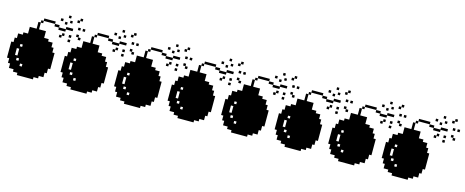

<svg xmlns="http://www.w3.org/2000/svg" viewBox="-39 -1331 4704 1942"><g transform="rotate(15 2313.0 -360.0)"><path d="M436.5 -671.9Q445.3 -671.9 461.9 -671.9Q461.9 -663.1 461.9 -646.5Q453.1 -646.5 436.5 -646.5Q436.5 -655.3 436.5 -671.9ZM508.8 -719.7Q516.6 -719.7 533.2 -719.7Q533.2 -710.9 533.2 -694.3Q525.4 -694.3 508.8 -694.3Q508.8 -703.1 508.8 -719.7ZM533.2 -671.9Q541 -671.9 557.6 -671.9Q557.6 -664.1 557.6 -647.5Q549.8 -647.5 533.2 -647.5Q533.2 -655.3 533.2 -671.9ZM556.6 -529.3Q565.4 -529.3 582 -529.3Q582 -520.5 582 -503.9Q573.2 -503.9 556.6 -503.9Q556.6 -511.7 556.6 -529.3ZM556.6 -482.4Q565.4 -482.4 582 -482.4Q582 -473.6 582 -457Q573.2 -457 556.6 -457Q556.6 -465.8 556.6 -482.4ZM628.9 -694.3Q628.9 -686.5 628.9 -669.9Q621.1 -669.9 603.5 -669.9Q603.5 -678.7 603.5 -695.3Q612.3 -695.3 628.9 -695.3Q628.9 -703.1 628.9 -719.7Q637.7 -719.7 654.3 -719.7Q654.3 -710.9 654.3 -694.3Q645.5 -694.3 628.9 -694.3ZM654.3 -553.7Q654.3 -544.9 654.3 -528.3Q662.1 -528.3 677.7 -528.3Q677.7 -520.5 677.7 -502.9Q669.9 -502.9 652.3 -502.9Q652.3 -511.7 652.3 -528.3Q644.5 -528.3 628.9 -528.3Q628.9 -537.1 628.9 -553.7Q637.7 -553.7 654.3 -553.7ZM628.9 -625Q637.7 -625 654.3 -625Q654.3 -616.2 654.3 -599.6Q645.5 -599.6 628.9 -599.6Q628.9 -608.4 628.9 -625ZM676.8 -625Q684.6 -625 702.1 -625Q702.1 -616.2 702.1 -599.6Q693.4 -599.6 676.8 -599.6Q676.8 -608.4 676.8 -625ZM438.5 -313.5Q438.5 -313.5 438.5 -313.5Q446.3 -313.5 461.9 -313.5Q461.9 -257.8 461.9 -144.5Q454.1 -144.5 438.5 -144.5Q438.5 -127.9 438.5 -95.7Q430.7 -95.7 416 -95.7Q416 -80.1 416 -48.8Q399.4 -48.8 367.2 -48.8Q367.2 -40 367.2 -23.4Q351.6 -23.4 319.3 -23.4Q319.3 -15.6 319.3 0Q263.7 0 150.4 0Q150.4 -7.8 150.4 -23.4Q134.8 -23.4 103.5 -23.4Q103.5 -32.2 103.5 -48.8Q86.9 -48.8 54.7 -48.8Q54.7 -64.5 54.7 -95.7Q46.9 -95.7 32.2 -95.7Q32.2 -112.3 32.2 -144.5Q24.4 -144.5 8.8 -144.5Q8.8 -201.2 8.8 -313.5Q16.6 -313.5 32.2 -313.5Q32.2 -330.1 32.2 -361.3Q40 -361.3 54.7 -361.3Q54.7 -377.9 54.7 -410.2Q71.3 -410.2 103.5 -410.2Q103.5 -418 103.5 -434.6Q119.1 -434.6 151.4 -434.6Q151.4 -458 151.4 -504.9Q174.8 -504.9 222.7 -504.9Q222.7 -528.3 222.7 -576.2Q230.5 -576.2 247.1 -576.2Q247.1 -584 247.1 -599.6Q254.9 -599.6 271.5 -599.6Q271.5 -608.4 271.5 -625Q311.5 -625 390.6 -625Q390.6 -617.2 390.6 -599.6Q350.6 -599.6 272.5 -599.6Q272.5 -591.8 272.5 -575.2Q263.7 -575.2 248 -575.2Q248 -551.8 248 -504.9Q272.5 -504.9 320.3 -504.9Q320.3 -481.4 320.3 -434.6Q335.9 -434.6 368.2 -434.6Q368.2 -426.8 368.2 -410.2Q383.8 -410.2 416 -410.2Q416 -394.5 416 -362.3Q423.8 -362.3 438.5 -362.3Q438.5 -349.6 438.5 -337.9Q438.5 -326.2 438.5 -313.5ZM80.1 -192.4Q87.9 -192.4 105.5 -192.4Q105.5 -215.8 105.5 -263.7Q96.7 -263.7 80.1 -263.7Q80.1 -246.1 80.1 -228.5Q80.1 -210 80.1 -192.4ZM128.9 -143.6Q128.9 -152.3 128.9 -168.9Q120.1 -168.9 103.5 -168.9Q103.5 -161.1 103.5 -143.6Q110.4 -143.6 116.2 -143.6Q123 -143.6 128.9 -143.6ZM128.9 -289.1Q128.9 -296.9 128.9 -313.5Q121.1 -313.5 104.5 -313.5Q104.5 -305.7 104.5 -289.1Q110.4 -289.1 117.2 -289.1Q123 -289.1 128.9 -289.1ZM176.8 -95.7Q176.8 -104.5 176.8 -121.1Q168.9 -121.1 152.3 -121.1Q152.3 -112.3 152.3 -95.7Q158.2 -95.7 164.1 -95.7Q170.9 -95.7 176.8 -95.7ZM485.4 -647.5Q493.2 -647.5 509.8 -647.5Q509.8 -639.6 509.8 -622.1Q502 -622.1 485.4 -622.1Q485.4 -630.9 485.4 -647.5ZM486.3 -505.9Q486.3 -513.7 486.3 -529.3Q494.1 -529.3 510.7 -529.3Q510.7 -521.5 510.7 -503.9Q502.9 -503.9 486.3 -503.9Q486.3 -496.1 486.3 -480.5Q477.5 -480.5 460.9 -480.5Q460.9 -489.3 460.9 -505.9Q468.8 -505.9 486.3 -505.9ZM437.5 -550.8Q437.5 -558.6 437.5 -574.2Q421.9 -574.2 390.6 -574.2Q390.6 -583 390.6 -599.6Q406.2 -599.6 438.5 -599.6Q438.5 -591.8 438.5 -576.2Q461.9 -576.2 508.8 -576.2Q508.8 -584 508.8 -599.6Q533.2 -599.6 581.1 -599.6Q581.1 -591.8 581.1 -574.2Q557.6 -574.2 510.7 -574.2Q510.7 -566.4 510.7 -550.8Q486.3 -550.8 437.5 -550.8Z M997.1 -671.9Q1005.9 -671.9 1022.5 -671.9Q1022.5 -663.1 1022.5 -646.5Q1013.7 -646.5 997.1 -646.5Q997.1 -655.3 997.1 -671.9ZM1069.3 -719.7Q1077.1 -719.7 1093.8 -719.7Q1093.8 -710.9 1093.8 -694.3Q1085.9 -694.3 1069.3 -694.3Q1069.3 -703.1 1069.3 -719.7ZM1093.8 -671.9Q1101.6 -671.9 1118.2 -671.9Q1118.2 -664.1 1118.2 -647.5Q1110.4 -647.5 1093.8 -647.5Q1093.8 -655.3 1093.8 -671.9ZM1117.2 -529.3Q1126 -529.3 1142.6 -529.3Q1142.6 -520.5 1142.6 -503.9Q1133.8 -503.9 1117.2 -503.9Q1117.2 -511.7 1117.2 -529.3ZM1117.2 -482.4Q1126 -482.4 1142.6 -482.4Q1142.6 -473.6 1142.6 -457Q1133.8 -457 1117.2 -457Q1117.2 -465.8 1117.2 -482.4ZM1189.5 -694.3Q1189.5 -686.5 1189.5 -669.9Q1181.6 -669.9 1164.1 -669.9Q1164.1 -678.7 1164.1 -695.3Q1172.9 -695.3 1189.5 -695.3Q1189.5 -703.1 1189.5 -719.7Q1198.2 -719.7 1214.8 -719.7Q1214.8 -710.9 1214.8 -694.3Q1206.1 -694.3 1189.5 -694.3ZM1214.8 -553.7Q1214.8 -544.9 1214.8 -528.3Q1222.7 -528.3 1238.3 -528.3Q1238.3 -520.5 1238.3 -502.9Q1230.5 -502.9 1212.9 -502.9Q1212.9 -511.7 1212.9 -528.3Q1205.1 -528.3 1189.5 -528.3Q1189.5 -537.1 1189.5 -553.7Q1198.2 -553.7 1214.8 -553.7ZM1189.5 -625Q1198.2 -625 1214.8 -625Q1214.8 -616.2 1214.8 -599.6Q1206.1 -599.6 1189.5 -599.6Q1189.5 -608.4 1189.5 -625ZM1237.3 -625Q1245.1 -625 1262.7 -625Q1262.7 -616.2 1262.7 -599.6Q1253.9 -599.6 1237.3 -599.6Q1237.3 -608.4 1237.3 -625ZM999 -313.5Q999 -313.5 999 -313.5Q1006.8 -313.5 1022.5 -313.5Q1022.5 -257.8 1022.5 -144.5Q1014.6 -144.5 999 -144.5Q999 -127.9 999 -95.7Q991.2 -95.7 976.6 -95.7Q976.6 -80.1 976.6 -48.8Q960 -48.8 927.7 -48.8Q927.7 -40 927.7 -23.4Q912.1 -23.4 879.9 -23.4Q879.9 -15.6 879.9 0Q824.2 0 710.9 0Q710.9 -7.8 710.9 -23.4Q695.3 -23.4 664.1 -23.4Q664.1 -32.2 664.1 -48.8Q647.5 -48.8 615.2 -48.8Q615.2 -64.5 615.2 -95.7Q607.4 -95.7 592.8 -95.7Q592.8 -112.3 592.8 -144.5Q585 -144.5 569.3 -144.5Q569.3 -201.2 569.3 -313.5Q577.1 -313.5 592.8 -313.5Q592.8 -330.1 592.8 -361.3Q600.6 -361.3 615.2 -361.3Q615.2 -377.9 615.2 -410.2Q631.8 -410.2 664.1 -410.2Q664.1 -418 664.1 -434.6Q679.7 -434.6 711.9 -434.6Q711.9 -458 711.9 -504.9Q735.4 -504.9 783.2 -504.9Q783.2 -528.3 783.2 -576.2Q791 -576.2 807.6 -576.2Q807.6 -584 807.6 -599.6Q815.4 -599.6 832 -599.6Q832 -608.4 832 -625Q872.1 -625 951.2 -625Q951.2 -617.2 951.2 -599.6Q911.1 -599.6 833 -599.6Q833 -591.8 833 -575.2Q824.2 -575.2 808.6 -575.2Q808.6 -551.8 808.6 -504.9Q833 -504.9 880.9 -504.9Q880.9 -481.4 880.9 -434.6Q896.5 -434.6 928.7 -434.6Q928.7 -426.8 928.7 -410.2Q944.3 -410.2 976.6 -410.2Q976.6 -394.5 976.6 -362.3Q984.4 -362.3 999 -362.3Q999 -349.6 999 -337.9Q999 -326.2 999 -313.5ZM640.6 -192.4Q648.4 -192.4 666 -192.4Q666 -215.8 666 -263.7Q657.2 -263.7 640.6 -263.7Q640.6 -246.1 640.6 -228.5Q640.6 -210 640.6 -192.4ZM689.5 -143.6Q689.5 -152.3 689.5 -168.9Q680.7 -168.9 664.1 -168.9Q664.1 -161.1 664.1 -143.6Q670.9 -143.6 676.8 -143.6Q683.6 -143.6 689.5 -143.6ZM689.5 -289.1Q689.5 -296.9 689.5 -313.5Q681.6 -313.5 665 -313.5Q665 -305.7 665 -289.1Q670.9 -289.1 677.7 -289.1Q683.6 -289.1 689.5 -289.1ZM737.3 -95.7Q737.3 -104.5 737.3 -121.1Q729.5 -121.1 712.9 -121.1Q712.9 -112.3 712.9 -95.7Q718.8 -95.7 724.6 -95.7Q731.4 -95.7 737.3 -95.7ZM1045.9 -647.5Q1053.7 -647.5 1070.3 -647.5Q1070.3 -639.6 1070.3 -622.1Q1062.5 -622.1 1045.9 -622.1Q1045.9 -630.9 1045.9 -647.5ZM1046.9 -505.9Q1046.9 -513.7 1046.9 -529.3Q1054.7 -529.3 1071.3 -529.3Q1071.3 -521.5 1071.3 -503.9Q1063.5 -503.9 1046.9 -503.9Q1046.9 -496.1 1046.9 -480.5Q1038.1 -480.5 1021.5 -480.5Q1021.5 -489.3 1021.5 -505.9Q1029.3 -505.9 1046.9 -505.9ZM998 -550.8Q998 -558.6 998 -574.2Q982.4 -574.2 951.2 -574.2Q951.2 -583 951.2 -599.6Q966.8 -599.6 999 -599.6Q999 -591.8 999 -576.2Q1022.5 -576.2 1069.3 -576.2Q1069.3 -584 1069.3 -599.6Q1093.8 -599.6 1141.6 -599.6Q1141.6 -591.8 1141.6 -574.2Q1118.2 -574.2 1071.3 -574.2Q1071.3 -566.4 1071.3 -550.8Q1046.9 -550.8 998 -550.8Z M1557.6 -671.9Q1566.4 -671.9 1583 -671.9Q1583 -663.1 1583 -646.5Q1574.2 -646.5 1557.6 -646.5Q1557.6 -655.3 1557.6 -671.9ZM1629.9 -719.7Q1637.7 -719.7 1654.3 -719.7Q1654.3 -710.9 1654.3 -694.3Q1646.5 -694.3 1629.9 -694.3Q1629.9 -703.1 1629.9 -719.7ZM1654.3 -671.9Q1662.1 -671.9 1678.7 -671.9Q1678.7 -664.1 1678.7 -647.5Q1670.9 -647.5 1654.3 -647.5Q1654.3 -655.3 1654.3 -671.9ZM1677.7 -529.3Q1686.5 -529.3 1703.1 -529.3Q1703.1 -520.5 1703.1 -503.9Q1694.3 -503.9 1677.7 -503.9Q1677.7 -511.7 1677.7 -529.3ZM1677.7 -482.4Q1686.5 -482.4 1703.1 -482.4Q1703.1 -473.6 1703.1 -457Q1694.3 -457 1677.7 -457Q1677.7 -465.8 1677.7 -482.4ZM1750 -694.3Q1750 -686.5 1750 -669.9Q1742.2 -669.9 1724.6 -669.9Q1724.6 -678.7 1724.6 -695.3Q1733.4 -695.3 1750 -695.3Q1750 -703.1 1750 -719.7Q1758.8 -719.7 1775.4 -719.7Q1775.4 -710.9 1775.4 -694.3Q1766.6 -694.3 1750 -694.3ZM1775.4 -553.7Q1775.4 -544.9 1775.4 -528.3Q1783.2 -528.3 1798.8 -528.3Q1798.8 -520.5 1798.8 -502.9Q1791 -502.9 1773.4 -502.9Q1773.4 -511.7 1773.4 -528.3Q1765.6 -528.3 1750 -528.3Q1750 -537.1 1750 -553.7Q1758.8 -553.7 1775.4 -553.7ZM1750 -625Q1758.8 -625 1775.4 -625Q1775.4 -616.2 1775.4 -599.6Q1766.6 -599.6 1750 -599.6Q1750 -608.4 1750 -625ZM1797.9 -625Q1805.7 -625 1823.2 -625Q1823.2 -616.2 1823.2 -599.6Q1814.5 -599.6 1797.9 -599.6Q1797.9 -608.4 1797.9 -625ZM1559.6 -313.5Q1559.6 -313.5 1559.6 -313.5Q1567.4 -313.5 1583 -313.5Q1583 -257.8 1583 -144.5Q1575.2 -144.5 1559.6 -144.5Q1559.6 -127.9 1559.6 -95.7Q1551.8 -95.7 1537.1 -95.7Q1537.1 -80.1 1537.1 -48.8Q1520.5 -48.8 1488.3 -48.8Q1488.3 -40 1488.3 -23.4Q1472.7 -23.4 1440.4 -23.4Q1440.4 -15.6 1440.4 0Q1384.8 0 1271.5 0Q1271.5 -7.8 1271.5 -23.4Q1255.9 -23.4 1224.6 -23.4Q1224.6 -32.2 1224.6 -48.8Q1208 -48.8 1175.8 -48.8Q1175.8 -64.5 1175.8 -95.7Q1168 -95.7 1153.3 -95.7Q1153.3 -112.3 1153.3 -144.5Q1145.5 -144.5 1129.9 -144.5Q1129.9 -201.2 1129.9 -313.5Q1137.7 -313.5 1153.3 -313.5Q1153.3 -330.1 1153.3 -361.3Q1161.1 -361.3 1175.8 -361.3Q1175.8 -377.9 1175.8 -410.2Q1192.4 -410.2 1224.6 -410.2Q1224.6 -418 1224.6 -434.6Q1240.2 -434.6 1272.5 -434.6Q1272.5 -458 1272.5 -504.9Q1295.9 -504.9 1343.8 -504.9Q1343.8 -528.3 1343.8 -576.2Q1351.6 -576.2 1368.2 -576.2Q1368.2 -584 1368.2 -599.6Q1376 -599.6 1392.6 -599.6Q1392.6 -608.4 1392.6 -625Q1432.6 -625 1511.7 -625Q1511.7 -617.2 1511.7 -599.6Q1471.7 -599.6 1393.6 -599.6Q1393.6 -591.8 1393.6 -575.2Q1384.8 -575.2 1369.1 -575.2Q1369.1 -551.8 1369.1 -504.9Q1393.6 -504.9 1441.4 -504.9Q1441.4 -481.4 1441.4 -434.6Q1457 -434.6 1489.3 -434.6Q1489.3 -426.8 1489.3 -410.2Q1504.9 -410.2 1537.1 -410.2Q1537.1 -394.5 1537.1 -362.3Q1544.9 -362.3 1559.6 -362.3Q1559.6 -349.6 1559.6 -337.9Q1559.6 -326.2 1559.6 -313.5ZM1201.2 -192.4Q1209 -192.4 1226.6 -192.4Q1226.6 -215.8 1226.6 -263.7Q1217.8 -263.7 1201.2 -263.7Q1201.2 -246.1 1201.2 -228.5Q1201.2 -210 1201.2 -192.4ZM1250 -143.6Q1250 -152.3 1250 -168.9Q1241.2 -168.9 1224.6 -168.9Q1224.6 -161.1 1224.6 -143.6Q1231.4 -143.6 1237.3 -143.6Q1244.1 -143.6 1250 -143.6ZM1250 -289.1Q1250 -296.9 1250 -313.5Q1242.2 -313.5 1225.6 -313.5Q1225.6 -305.7 1225.6 -289.1Q1231.4 -289.1 1238.3 -289.1Q1244.1 -289.1 1250 -289.1ZM1297.9 -95.7Q1297.9 -104.5 1297.9 -121.1Q1290 -121.1 1273.4 -121.1Q1273.4 -112.3 1273.4 -95.7Q1279.3 -95.7 1285.2 -95.7Q1292 -95.7 1297.9 -95.7ZM1606.4 -647.5Q1614.3 -647.5 1630.9 -647.5Q1630.9 -639.6 1630.9 -622.1Q1623 -622.1 1606.4 -622.1Q1606.4 -630.9 1606.4 -647.5ZM1607.4 -505.9Q1607.4 -513.7 1607.4 -529.3Q1615.2 -529.3 1631.8 -529.3Q1631.8 -521.5 1631.8 -503.9Q1624 -503.9 1607.4 -503.9Q1607.4 -496.1 1607.4 -480.5Q1598.6 -480.5 1582 -480.5Q1582 -489.3 1582 -505.9Q1589.8 -505.9 1607.4 -505.9ZM1558.6 -550.8Q1558.6 -558.6 1558.6 -574.2Q1543 -574.2 1511.7 -574.2Q1511.7 -583 1511.7 -599.6Q1527.3 -599.6 1559.6 -599.6Q1559.6 -591.8 1559.6 -576.2Q1583 -576.2 1629.9 -576.2Q1629.9 -584 1629.9 -599.6Q1654.3 -599.6 1702.1 -599.6Q1702.1 -591.8 1702.1 -574.2Q1678.7 -574.2 1631.8 -574.2Q1631.8 -566.4 1631.8 -550.8Q1607.4 -550.8 1558.6 -550.8Z M2118.2 -671.9Q2127 -671.9 2143.6 -671.9Q2143.6 -663.1 2143.6 -646.5Q2134.8 -646.5 2118.2 -646.5Q2118.2 -655.3 2118.2 -671.9ZM2190.4 -719.7Q2198.2 -719.7 2214.8 -719.7Q2214.8 -710.9 2214.8 -694.3Q2207 -694.3 2190.4 -694.3Q2190.4 -703.1 2190.4 -719.7ZM2214.8 -671.9Q2222.7 -671.9 2239.3 -671.9Q2239.3 -664.1 2239.3 -647.5Q2231.4 -647.5 2214.8 -647.5Q2214.8 -655.3 2214.8 -671.9ZM2238.3 -529.3Q2247.1 -529.3 2263.7 -529.3Q2263.7 -520.5 2263.7 -503.9Q2254.9 -503.9 2238.3 -503.9Q2238.3 -511.7 2238.3 -529.3ZM2238.3 -482.4Q2247.1 -482.4 2263.7 -482.4Q2263.7 -473.6 2263.7 -457Q2254.9 -457 2238.3 -457Q2238.3 -465.8 2238.3 -482.4ZM2310.5 -694.3Q2310.5 -686.5 2310.5 -669.9Q2302.7 -669.9 2285.2 -669.9Q2285.2 -678.7 2285.2 -695.3Q2293.9 -695.3 2310.5 -695.3Q2310.5 -703.1 2310.5 -719.7Q2319.3 -719.7 2335.9 -719.7Q2335.9 -710.9 2335.9 -694.3Q2327.1 -694.3 2310.5 -694.3ZM2335.9 -553.7Q2335.9 -544.9 2335.9 -528.3Q2343.8 -528.3 2359.4 -528.3Q2359.4 -520.5 2359.4 -502.9Q2351.6 -502.9 2334 -502.9Q2334 -511.7 2334 -528.3Q2326.2 -528.3 2310.5 -528.3Q2310.5 -537.1 2310.5 -553.7Q2319.3 -553.7 2335.9 -553.7ZM2310.5 -625Q2319.3 -625 2335.9 -625Q2335.9 -616.2 2335.9 -599.6Q2327.1 -599.6 2310.5 -599.6Q2310.5 -608.4 2310.5 -625ZM2358.4 -625Q2366.2 -625 2383.8 -625Q2383.8 -616.2 2383.8 -599.6Q2375 -599.6 2358.4 -599.6Q2358.4 -608.4 2358.4 -625ZM2120.1 -313.5Q2120.1 -313.5 2120.1 -313.5Q2127.9 -313.5 2143.6 -313.5Q2143.6 -257.8 2143.6 -144.5Q2135.7 -144.5 2120.1 -144.5Q2120.1 -127.9 2120.1 -95.7Q2112.3 -95.7 2097.7 -95.7Q2097.7 -80.1 2097.7 -48.8Q2081.1 -48.8 2048.8 -48.8Q2048.8 -40 2048.8 -23.4Q2033.2 -23.4 2001 -23.4Q2001 -15.6 2001 0Q1945.3 0 1832 0Q1832 -7.8 1832 -23.4Q1816.4 -23.4 1785.2 -23.4Q1785.2 -32.2 1785.2 -48.8Q1768.6 -48.8 1736.3 -48.8Q1736.3 -64.5 1736.3 -95.7Q1728.5 -95.7 1713.9 -95.7Q1713.9 -112.3 1713.9 -144.5Q1706.1 -144.5 1690.4 -144.5Q1690.4 -201.2 1690.4 -313.5Q1698.2 -313.5 1713.9 -313.5Q1713.9 -330.1 1713.9 -361.3Q1721.7 -361.3 1736.3 -361.3Q1736.3 -377.9 1736.3 -410.2Q1752.9 -410.2 1785.2 -410.2Q1785.2 -418 1785.2 -434.6Q1800.8 -434.6 1833 -434.6Q1833 -458 1833 -504.9Q1856.4 -504.9 1904.3 -504.9Q1904.3 -528.3 1904.3 -576.2Q1912.1 -576.2 1928.7 -576.2Q1928.7 -584 1928.7 -599.6Q1936.5 -599.6 1953.1 -599.6Q1953.1 -608.4 1953.1 -625Q1993.2 -625 2072.3 -625Q2072.3 -617.2 2072.3 -599.6Q2032.2 -599.6 1954.1 -599.6Q1954.1 -591.8 1954.1 -575.2Q1945.3 -575.2 1929.7 -575.2Q1929.7 -551.8 1929.7 -504.9Q1954.1 -504.9 2002 -504.9Q2002 -481.4 2002 -434.6Q2017.6 -434.6 2049.8 -434.6Q2049.8 -426.8 2049.8 -410.2Q2065.4 -410.2 2097.7 -410.2Q2097.7 -394.5 2097.7 -362.3Q2105.5 -362.3 2120.1 -362.3Q2120.1 -349.6 2120.1 -337.9Q2120.1 -326.2 2120.1 -313.5ZM1761.7 -192.4Q1769.5 -192.4 1787.1 -192.4Q1787.1 -215.8 1787.1 -263.7Q1778.3 -263.7 1761.7 -263.7Q1761.7 -246.1 1761.7 -228.5Q1761.7 -210 1761.7 -192.4ZM1810.5 -143.6Q1810.5 -152.3 1810.5 -168.9Q1801.8 -168.9 1785.2 -168.9Q1785.2 -161.1 1785.2 -143.6Q1792 -143.6 1797.9 -143.6Q1804.7 -143.6 1810.5 -143.6ZM1810.5 -289.1Q1810.5 -296.9 1810.5 -313.5Q1802.7 -313.5 1786.1 -313.5Q1786.1 -305.7 1786.1 -289.1Q1792 -289.1 1798.8 -289.1Q1804.7 -289.1 1810.5 -289.1ZM1858.4 -95.7Q1858.4 -104.5 1858.4 -121.1Q1850.6 -121.1 1834 -121.1Q1834 -112.3 1834 -95.7Q1839.8 -95.7 1845.7 -95.7Q1852.5 -95.7 1858.4 -95.7ZM2167 -647.5Q2174.8 -647.5 2191.4 -647.5Q2191.4 -639.6 2191.4 -622.1Q2183.6 -622.1 2167 -622.1Q2167 -630.9 2167 -647.5ZM2168 -505.9Q2168 -513.7 2168 -529.3Q2175.8 -529.3 2192.4 -529.3Q2192.4 -521.5 2192.4 -503.9Q2184.6 -503.9 2168 -503.9Q2168 -496.1 2168 -480.5Q2159.2 -480.5 2142.6 -480.5Q2142.6 -489.3 2142.6 -505.9Q2150.4 -505.9 2168 -505.9ZM2119.1 -550.8Q2119.1 -558.6 2119.1 -574.2Q2103.5 -574.2 2072.3 -574.2Q2072.3 -583 2072.3 -599.6Q2087.9 -599.6 2120.1 -599.6Q2120.1 -591.8 2120.1 -576.2Q2143.6 -576.2 2190.4 -576.2Q2190.4 -584 2190.4 -599.6Q2214.8 -599.6 2262.7 -599.6Q2262.7 -591.8 2262.7 -574.2Q2239.3 -574.2 2192.4 -574.2Q2192.4 -566.4 2192.4 -550.8Q2168 -550.8 2119.1 -550.8Z M2678.7 -671.9Q2687.5 -671.9 2704.1 -671.9Q2704.1 -663.1 2704.1 -646.5Q2695.3 -646.5 2678.7 -646.5Q2678.7 -655.3 2678.7 -671.9ZM2751 -719.7Q2758.8 -719.7 2775.4 -719.7Q2775.4 -710.9 2775.4 -694.3Q2767.6 -694.3 2751 -694.3Q2751 -703.1 2751 -719.7ZM2775.4 -671.9Q2783.2 -671.9 2799.8 -671.9Q2799.8 -664.1 2799.8 -647.5Q2792 -647.5 2775.4 -647.5Q2775.4 -655.3 2775.4 -671.9ZM2798.8 -529.3Q2807.6 -529.3 2824.2 -529.3Q2824.2 -520.5 2824.2 -503.9Q2815.4 -503.9 2798.8 -503.9Q2798.8 -511.7 2798.8 -529.3ZM2798.8 -482.4Q2807.6 -482.4 2824.2 -482.4Q2824.2 -473.6 2824.2 -457Q2815.4 -457 2798.8 -457Q2798.8 -465.8 2798.8 -482.4ZM2871.1 -694.3Q2871.1 -686.5 2871.1 -669.9Q2863.3 -669.9 2845.7 -669.9Q2845.7 -678.7 2845.7 -695.3Q2854.5 -695.3 2871.1 -695.3Q2871.1 -703.1 2871.1 -719.7Q2879.9 -719.7 2896.5 -719.7Q2896.5 -710.9 2896.5 -694.3Q2887.7 -694.3 2871.1 -694.3ZM2896.5 -553.7Q2896.5 -544.9 2896.5 -528.3Q2904.3 -528.3 2919.9 -528.3Q2919.9 -520.5 2919.9 -502.9Q2912.1 -502.9 2894.5 -502.9Q2894.5 -511.7 2894.5 -528.3Q2886.7 -528.3 2871.1 -528.3Q2871.1 -537.1 2871.1 -553.7Q2879.9 -553.7 2896.5 -553.7ZM2871.1 -625Q2879.9 -625 2896.5 -625Q2896.5 -616.2 2896.5 -599.6Q2887.7 -599.6 2871.1 -599.6Q2871.1 -608.4 2871.1 -625ZM2918.9 -625Q2926.8 -625 2944.3 -625Q2944.3 -616.2 2944.3 -599.6Q2935.5 -599.6 2918.9 -599.6Q2918.9 -608.4 2918.9 -625ZM2680.7 -313.5Q2680.7 -313.5 2680.7 -313.5Q2688.5 -313.5 2704.1 -313.5Q2704.1 -257.8 2704.1 -144.5Q2696.3 -144.5 2680.7 -144.5Q2680.7 -127.9 2680.7 -95.7Q2672.9 -95.7 2658.2 -95.7Q2658.2 -80.1 2658.2 -48.8Q2641.6 -48.8 2609.4 -48.8Q2609.4 -40 2609.4 -23.4Q2593.8 -23.4 2561.5 -23.4Q2561.5 -15.6 2561.5 0Q2505.9 0 2392.6 0Q2392.6 -7.8 2392.6 -23.4Q2377 -23.4 2345.7 -23.4Q2345.7 -32.2 2345.7 -48.8Q2329.1 -48.8 2296.9 -48.8Q2296.9 -64.5 2296.9 -95.7Q2289.1 -95.7 2274.4 -95.7Q2274.4 -112.3 2274.4 -144.5Q2266.6 -144.5 2251 -144.5Q2251 -201.2 2251 -313.5Q2258.8 -313.5 2274.4 -313.5Q2274.4 -330.1 2274.4 -361.3Q2282.2 -361.3 2296.9 -361.3Q2296.9 -377.9 2296.9 -410.2Q2313.5 -410.2 2345.7 -410.2Q2345.7 -418 2345.7 -434.6Q2361.3 -434.6 2393.6 -434.6Q2393.6 -458 2393.6 -504.9Q2417 -504.9 2464.8 -504.9Q2464.8 -528.3 2464.8 -576.2Q2472.7 -576.2 2489.3 -576.2Q2489.3 -584 2489.3 -599.6Q2497.1 -599.6 2513.7 -599.6Q2513.7 -608.4 2513.7 -625Q2553.7 -625 2632.8 -625Q2632.8 -617.2 2632.8 -599.6Q2592.8 -599.6 2514.6 -599.6Q2514.6 -591.8 2514.6 -575.2Q2505.9 -575.2 2490.2 -575.2Q2490.2 -551.8 2490.2 -504.9Q2514.6 -504.9 2562.5 -504.9Q2562.5 -481.4 2562.5 -434.6Q2578.1 -434.6 2610.4 -434.6Q2610.4 -426.8 2610.4 -410.2Q2626 -410.2 2658.2 -410.2Q2658.2 -394.5 2658.2 -362.3Q2666 -362.3 2680.7 -362.3Q2680.7 -349.6 2680.7 -337.9Q2680.7 -326.2 2680.7 -313.5ZM2322.3 -192.4Q2330.1 -192.4 2347.7 -192.4Q2347.7 -215.8 2347.7 -263.7Q2338.9 -263.7 2322.3 -263.7Q2322.3 -246.1 2322.3 -228.5Q2322.3 -210 2322.3 -192.4ZM2371.1 -143.6Q2371.1 -152.3 2371.1 -168.9Q2362.3 -168.9 2345.7 -168.9Q2345.7 -161.1 2345.7 -143.6Q2352.5 -143.6 2358.4 -143.6Q2365.2 -143.6 2371.1 -143.6ZM2371.1 -289.1Q2371.1 -296.9 2371.1 -313.5Q2363.3 -313.5 2346.7 -313.5Q2346.7 -305.7 2346.7 -289.1Q2352.5 -289.1 2359.4 -289.1Q2365.2 -289.1 2371.1 -289.1ZM2418.9 -95.7Q2418.9 -104.5 2418.9 -121.1Q2411.1 -121.1 2394.5 -121.1Q2394.5 -112.3 2394.5 -95.7Q2400.4 -95.7 2406.2 -95.7Q2413.1 -95.7 2418.9 -95.7ZM2727.5 -647.5Q2735.4 -647.5 2752 -647.5Q2752 -639.6 2752 -622.1Q2744.1 -622.1 2727.5 -622.1Q2727.5 -630.9 2727.5 -647.5ZM2728.5 -505.9Q2728.5 -513.7 2728.5 -529.3Q2736.3 -529.3 2752.9 -529.3Q2752.9 -521.5 2752.9 -503.9Q2745.1 -503.9 2728.5 -503.9Q2728.5 -496.1 2728.5 -480.5Q2719.7 -480.5 2703.1 -480.5Q2703.1 -489.3 2703.1 -505.9Q2710.9 -505.9 2728.5 -505.9ZM2679.7 -550.8Q2679.7 -558.6 2679.7 -574.2Q2664.1 -574.2 2632.8 -574.2Q2632.8 -583 2632.8 -599.6Q2648.4 -599.6 2680.7 -599.6Q2680.7 -591.8 2680.7 -576.2Q2704.1 -576.2 2751 -576.2Q2751 -584 2751 -599.6Q2775.4 -599.6 2823.2 -599.6Q2823.2 -591.8 2823.2 -574.2Q2799.8 -574.2 2752.9 -574.2Q2752.9 -566.4 2752.9 -550.8Q2728.5 -550.8 2679.7 -550.8Z M3239.3 -671.9Q3248 -671.9 3264.6 -671.9Q3264.6 -663.1 3264.6 -646.5Q3255.9 -646.5 3239.3 -646.5Q3239.3 -655.3 3239.3 -671.9ZM3311.5 -719.7Q3319.3 -719.7 3335.9 -719.7Q3335.9 -710.9 3335.9 -694.3Q3328.1 -694.3 3311.5 -694.3Q3311.5 -703.1 3311.5 -719.7ZM3335.9 -671.9Q3343.8 -671.9 3360.4 -671.9Q3360.4 -664.1 3360.4 -647.5Q3352.5 -647.5 3335.9 -647.5Q3335.9 -655.3 3335.9 -671.9ZM3359.4 -529.3Q3368.2 -529.3 3384.8 -529.3Q3384.8 -520.5 3384.8 -503.9Q3376 -503.9 3359.4 -503.9Q3359.4 -511.7 3359.4 -529.3ZM3359.4 -482.4Q3368.2 -482.4 3384.8 -482.4Q3384.8 -473.6 3384.8 -457Q3376 -457 3359.4 -457Q3359.4 -465.8 3359.4 -482.4ZM3431.6 -694.3Q3431.6 -686.5 3431.6 -669.9Q3423.8 -669.9 3406.2 -669.9Q3406.2 -678.7 3406.2 -695.3Q3415 -695.3 3431.6 -695.3Q3431.6 -703.1 3431.6 -719.7Q3440.4 -719.7 3457 -719.7Q3457 -710.9 3457 -694.3Q3448.2 -694.3 3431.6 -694.3ZM3457 -553.7Q3457 -544.9 3457 -528.3Q3464.8 -528.3 3480.5 -528.3Q3480.5 -520.5 3480.5 -502.9Q3472.7 -502.9 3455.1 -502.9Q3455.1 -511.7 3455.1 -528.3Q3447.3 -528.3 3431.6 -528.3Q3431.6 -537.1 3431.6 -553.7Q3440.4 -553.7 3457 -553.7ZM3431.6 -625Q3440.4 -625 3457 -625Q3457 -616.2 3457 -599.6Q3448.2 -599.6 3431.6 -599.6Q3431.6 -608.4 3431.6 -625ZM3479.5 -625Q3487.3 -625 3504.9 -625Q3504.9 -616.2 3504.9 -599.6Q3496.1 -599.6 3479.5 -599.6Q3479.5 -608.4 3479.5 -625ZM3241.2 -313.5Q3241.2 -313.5 3241.2 -313.5Q3249 -313.5 3264.6 -313.5Q3264.6 -257.8 3264.6 -144.5Q3256.8 -144.5 3241.2 -144.5Q3241.2 -127.9 3241.2 -95.7Q3233.4 -95.7 3218.8 -95.7Q3218.8 -80.1 3218.8 -48.8Q3202.1 -48.8 3169.9 -48.8Q3169.9 -40 3169.9 -23.4Q3154.3 -23.4 3122.1 -23.4Q3122.1 -15.6 3122.1 0Q3066.4 0 2953.1 0Q2953.1 -7.8 2953.1 -23.4Q2937.5 -23.4 2906.2 -23.4Q2906.2 -32.2 2906.2 -48.8Q2889.6 -48.8 2857.4 -48.8Q2857.4 -64.5 2857.4 -95.7Q2849.6 -95.7 2835 -95.7Q2835 -112.3 2835 -144.5Q2827.1 -144.5 2811.5 -144.5Q2811.5 -201.2 2811.5 -313.5Q2819.3 -313.5 2835 -313.5Q2835 -330.1 2835 -361.3Q2842.8 -361.3 2857.4 -361.3Q2857.4 -377.9 2857.4 -410.2Q2874 -410.2 2906.2 -410.2Q2906.2 -418 2906.2 -434.6Q2921.9 -434.6 2954.1 -434.6Q2954.1 -458 2954.1 -504.9Q2977.5 -504.9 3025.4 -504.9Q3025.4 -528.3 3025.4 -576.2Q3033.2 -576.2 3049.8 -576.2Q3049.8 -584 3049.8 -599.6Q3057.6 -599.6 3074.2 -599.6Q3074.2 -608.4 3074.2 -625Q3114.3 -625 3193.4 -625Q3193.4 -617.2 3193.4 -599.6Q3153.3 -599.6 3075.2 -599.6Q3075.2 -591.8 3075.2 -575.2Q3066.4 -575.2 3050.8 -575.2Q3050.8 -551.8 3050.8 -504.9Q3075.2 -504.9 3123 -504.9Q3123 -481.4 3123 -434.6Q3138.7 -434.6 3170.9 -434.6Q3170.9 -426.8 3170.9 -410.2Q3186.5 -410.2 3218.8 -410.2Q3218.8 -394.5 3218.8 -362.3Q3226.6 -362.3 3241.2 -362.3Q3241.2 -349.6 3241.2 -337.9Q3241.2 -326.2 3241.2 -313.5ZM2882.8 -192.4Q2890.6 -192.4 2908.2 -192.4Q2908.2 -215.8 2908.2 -263.7Q2899.4 -263.7 2882.8 -263.7Q2882.8 -246.1 2882.8 -228.5Q2882.8 -210 2882.8 -192.4ZM2931.6 -143.6Q2931.6 -152.3 2931.6 -168.9Q2922.9 -168.9 2906.2 -168.9Q2906.2 -161.1 2906.2 -143.6Q2913.1 -143.6 2918.9 -143.6Q2925.8 -143.6 2931.6 -143.6ZM2931.6 -289.1Q2931.6 -296.9 2931.6 -313.5Q2923.8 -313.5 2907.2 -313.5Q2907.2 -305.7 2907.2 -289.1Q2913.1 -289.1 2919.9 -289.1Q2925.8 -289.1 2931.6 -289.1ZM2979.5 -95.7Q2979.5 -104.5 2979.5 -121.1Q2971.7 -121.1 2955.1 -121.1Q2955.1 -112.3 2955.1 -95.7Q2960.9 -95.7 2966.8 -95.7Q2973.6 -95.7 2979.5 -95.7ZM3288.1 -647.5Q3295.9 -647.5 3312.5 -647.5Q3312.5 -639.6 3312.5 -622.1Q3304.7 -622.1 3288.1 -622.1Q3288.1 -630.9 3288.1 -647.5ZM3289.1 -505.9Q3289.1 -513.7 3289.1 -529.3Q3296.9 -529.3 3313.5 -529.3Q3313.5 -521.5 3313.5 -503.9Q3305.7 -503.9 3289.1 -503.9Q3289.1 -496.1 3289.1 -480.5Q3280.3 -480.5 3263.7 -480.5Q3263.7 -489.3 3263.7 -505.9Q3271.5 -505.9 3289.1 -505.9ZM3240.2 -550.8Q3240.2 -558.6 3240.2 -574.2Q3224.6 -574.2 3193.4 -574.2Q3193.4 -583 3193.4 -599.6Q3209 -599.6 3241.2 -599.6Q3241.2 -591.8 3241.2 -576.2Q3264.6 -576.2 3311.5 -576.2Q3311.5 -584 3311.5 -599.6Q3335.9 -599.6 3383.8 -599.6Q3383.8 -591.8 3383.8 -574.2Q3360.4 -574.2 3313.5 -574.2Q3313.5 -566.4 3313.5 -550.8Q3289.1 -550.8 3240.2 -550.8Z M3799.8 -671.9Q3808.6 -671.9 3825.2 -671.9Q3825.2 -663.1 3825.2 -646.5Q3816.4 -646.5 3799.8 -646.5Q3799.8 -655.3 3799.8 -671.9ZM3872.1 -719.7Q3879.9 -719.7 3896.5 -719.7Q3896.5 -710.9 3896.5 -694.3Q3888.7 -694.3 3872.1 -694.3Q3872.1 -703.1 3872.1 -719.7ZM3896.5 -671.9Q3904.3 -671.9 3920.9 -671.9Q3920.9 -664.1 3920.9 -647.5Q3913.1 -647.5 3896.5 -647.5Q3896.5 -655.3 3896.5 -671.9ZM3919.9 -529.3Q3928.7 -529.3 3945.3 -529.3Q3945.3 -520.5 3945.3 -503.9Q3936.5 -503.9 3919.9 -503.9Q3919.9 -511.7 3919.9 -529.3ZM3919.9 -482.4Q3928.7 -482.4 3945.3 -482.4Q3945.3 -473.6 3945.3 -457Q3936.5 -457 3919.9 -457Q3919.9 -465.8 3919.9 -482.4ZM3992.2 -694.3Q3992.2 -686.5 3992.2 -669.9Q3984.4 -669.9 3966.8 -669.9Q3966.8 -678.7 3966.8 -695.3Q3975.6 -695.3 3992.2 -695.3Q3992.2 -703.1 3992.2 -719.7Q4001 -719.7 4017.6 -719.7Q4017.6 -710.9 4017.6 -694.3Q4008.8 -694.3 3992.2 -694.3ZM4017.6 -553.7Q4017.6 -544.9 4017.6 -528.3Q4025.4 -528.3 4041 -528.3Q4041 -520.5 4041 -502.9Q4033.2 -502.9 4015.6 -502.9Q4015.6 -511.7 4015.6 -528.3Q4007.8 -528.3 3992.2 -528.3Q3992.2 -537.1 3992.2 -553.7Q4001 -553.7 4017.6 -553.7ZM3992.2 -625Q4001 -625 4017.6 -625Q4017.6 -616.2 4017.6 -599.6Q4008.8 -599.6 3992.2 -599.6Q3992.2 -608.4 3992.2 -625ZM4040 -625Q4047.9 -625 4065.4 -625Q4065.4 -616.2 4065.4 -599.6Q4056.6 -599.6 4040 -599.6Q4040 -608.4 4040 -625ZM3801.8 -313.5Q3801.8 -313.5 3801.8 -313.5Q3809.6 -313.5 3825.2 -313.5Q3825.2 -257.8 3825.2 -144.5Q3817.4 -144.5 3801.8 -144.5Q3801.8 -127.9 3801.8 -95.7Q3793.9 -95.7 3779.3 -95.7Q3779.3 -80.1 3779.3 -48.8Q3762.7 -48.8 3730.5 -48.8Q3730.5 -40 3730.5 -23.4Q3714.8 -23.4 3682.6 -23.4Q3682.6 -15.6 3682.6 0Q3627 0 3513.7 0Q3513.7 -7.8 3513.7 -23.4Q3498 -23.4 3466.8 -23.4Q3466.8 -32.2 3466.8 -48.8Q3450.2 -48.8 3418 -48.8Q3418 -64.5 3418 -95.7Q3410.2 -95.7 3395.5 -95.7Q3395.5 -112.3 3395.5 -144.5Q3387.7 -144.5 3372.1 -144.5Q3372.1 -201.2 3372.1 -313.5Q3379.9 -313.5 3395.5 -313.5Q3395.5 -330.1 3395.5 -361.3Q3403.3 -361.3 3418 -361.3Q3418 -377.9 3418 -410.2Q3434.6 -410.2 3466.8 -410.2Q3466.8 -418 3466.8 -434.6Q3482.4 -434.6 3514.6 -434.6Q3514.6 -458 3514.6 -504.9Q3538.1 -504.9 3585.9 -504.9Q3585.9 -528.3 3585.9 -576.2Q3593.8 -576.2 3610.4 -576.2Q3610.4 -584 3610.4 -599.6Q3618.2 -599.6 3634.8 -599.6Q3634.8 -608.4 3634.8 -625Q3674.8 -625 3753.9 -625Q3753.9 -617.2 3753.9 -599.6Q3713.9 -599.6 3635.7 -599.6Q3635.7 -591.8 3635.7 -575.2Q3627 -575.2 3611.3 -575.2Q3611.3 -551.8 3611.3 -504.9Q3635.7 -504.9 3683.6 -504.9Q3683.6 -481.4 3683.6 -434.6Q3699.2 -434.6 3731.4 -434.6Q3731.4 -426.8 3731.4 -410.2Q3747.1 -410.2 3779.3 -410.2Q3779.3 -394.5 3779.3 -362.3Q3787.1 -362.3 3801.8 -362.3Q3801.8 -349.6 3801.8 -337.9Q3801.8 -326.2 3801.8 -313.5ZM3443.4 -192.4Q3451.2 -192.4 3468.8 -192.4Q3468.8 -215.8 3468.8 -263.7Q3460 -263.7 3443.4 -263.7Q3443.4 -246.1 3443.4 -228.5Q3443.4 -210 3443.4 -192.4ZM3492.2 -143.6Q3492.2 -152.3 3492.2 -168.9Q3483.4 -168.9 3466.8 -168.9Q3466.8 -161.1 3466.8 -143.6Q3473.6 -143.6 3479.5 -143.6Q3486.3 -143.6 3492.2 -143.6ZM3492.2 -289.1Q3492.2 -296.9 3492.2 -313.5Q3484.4 -313.5 3467.8 -313.5Q3467.8 -305.7 3467.8 -289.1Q3473.6 -289.1 3480.5 -289.1Q3486.3 -289.1 3492.2 -289.1ZM3540 -95.7Q3540 -104.5 3540 -121.1Q3532.2 -121.1 3515.6 -121.1Q3515.6 -112.3 3515.6 -95.7Q3521.5 -95.7 3527.3 -95.7Q3534.2 -95.7 3540 -95.7ZM3848.6 -647.5Q3856.4 -647.5 3873 -647.5Q3873 -639.6 3873 -622.1Q3865.2 -622.1 3848.6 -622.1Q3848.6 -630.9 3848.6 -647.5ZM3849.6 -505.9Q3849.6 -513.7 3849.6 -529.3Q3857.4 -529.3 3874 -529.3Q3874 -521.5 3874 -503.9Q3866.2 -503.9 3849.6 -503.9Q3849.6 -496.1 3849.6 -480.5Q3840.8 -480.5 3824.2 -480.5Q3824.2 -489.3 3824.2 -505.9Q3832 -505.9 3849.6 -505.9ZM3800.8 -550.8Q3800.8 -558.6 3800.8 -574.2Q3785.2 -574.2 3753.9 -574.2Q3753.9 -583 3753.9 -599.6Q3769.5 -599.6 3801.8 -599.6Q3801.8 -591.8 3801.8 -576.2Q3825.2 -576.2 3872.1 -576.2Q3872.1 -584 3872.1 -599.6Q3896.5 -599.6 3944.3 -599.6Q3944.3 -591.8 3944.3 -574.2Q3920.9 -574.2 3874 -574.2Q3874 -566.4 3874 -550.8Q3849.6 -550.8 3800.8 -550.8Z M4360.4 -671.9Q4369.1 -671.9 4385.7 -671.9Q4385.7 -663.1 4385.7 -646.5Q4377 -646.5 4360.4 -646.5Q4360.4 -655.3 4360.4 -671.9ZM4432.6 -719.7Q4440.4 -719.7 4457 -719.7Q4457 -710.9 4457 -694.3Q4449.2 -694.3 4432.6 -694.3Q4432.6 -703.1 4432.6 -719.7ZM4457 -671.9Q4464.8 -671.9 4481.4 -671.9Q4481.4 -664.1 4481.4 -647.5Q4473.6 -647.5 4457 -647.5Q4457 -655.3 4457 -671.9ZM4480.5 -529.3Q4489.3 -529.3 4505.9 -529.3Q4505.9 -520.5 4505.9 -503.9Q4497.1 -503.9 4480.5 -503.9Q4480.5 -511.7 4480.5 -529.3ZM4480.5 -482.4Q4489.3 -482.4 4505.9 -482.4Q4505.9 -473.6 4505.9 -457Q4497.1 -457 4480.5 -457Q4480.5 -465.8 4480.5 -482.4ZM4552.7 -694.3Q4552.7 -686.5 4552.7 -669.9Q4544.9 -669.9 4527.3 -669.9Q4527.3 -678.7 4527.3 -695.3Q4536.1 -695.3 4552.7 -695.3Q4552.7 -703.1 4552.7 -719.7Q4561.5 -719.7 4578.1 -719.7Q4578.1 -710.9 4578.1 -694.3Q4569.3 -694.3 4552.7 -694.3ZM4578.1 -553.7Q4578.1 -544.9 4578.1 -528.3Q4585.9 -528.3 4601.6 -528.3Q4601.6 -520.5 4601.6 -502.9Q4593.8 -502.9 4576.2 -502.9Q4576.2 -511.7 4576.2 -528.3Q4568.4 -528.3 4552.7 -528.3Q4552.7 -537.1 4552.7 -553.7Q4561.5 -553.7 4578.1 -553.7ZM4552.7 -625Q4561.5 -625 4578.1 -625Q4578.1 -616.2 4578.1 -599.6Q4569.3 -599.6 4552.7 -599.6Q4552.7 -608.4 4552.7 -625ZM4600.6 -625Q4608.4 -625 4626 -625Q4626 -616.2 4626 -599.6Q4617.2 -599.6 4600.6 -599.6Q4600.6 -608.4 4600.6 -625ZM4362.3 -313.5Q4362.3 -313.5 4362.3 -313.5Q4370.1 -313.5 4385.7 -313.5Q4385.7 -257.8 4385.7 -144.5Q4377.9 -144.5 4362.3 -144.5Q4362.3 -127.9 4362.3 -95.7Q4354.5 -95.7 4339.8 -95.7Q4339.8 -80.1 4339.8 -48.8Q4323.2 -48.8 4291 -48.8Q4291 -40 4291 -23.4Q4275.4 -23.4 4243.2 -23.4Q4243.2 -15.6 4243.2 0Q4187.5 0 4074.2 0Q4074.2 -7.8 4074.2 -23.4Q4058.6 -23.4 4027.3 -23.4Q4027.3 -32.2 4027.3 -48.8Q4010.7 -48.8 3978.5 -48.8Q3978.5 -64.5 3978.5 -95.7Q3970.7 -95.7 3956.1 -95.7Q3956.1 -112.3 3956.1 -144.5Q3948.2 -144.5 3932.6 -144.5Q3932.6 -201.2 3932.6 -313.5Q3940.4 -313.5 3956.1 -313.5Q3956.1 -330.1 3956.1 -361.3Q3963.9 -361.3 3978.5 -361.3Q3978.5 -377.9 3978.5 -410.2Q3995.1 -410.2 4027.3 -410.2Q4027.3 -418 4027.3 -434.6Q4043 -434.6 4075.2 -434.6Q4075.2 -458 4075.2 -504.9Q4098.6 -504.9 4146.5 -504.9Q4146.5 -528.3 4146.5 -576.2Q4154.3 -576.2 4170.9 -576.2Q4170.9 -584 4170.9 -599.6Q4178.7 -599.6 4195.3 -599.6Q4195.3 -608.4 4195.3 -625Q4235.4 -625 4314.5 -625Q4314.5 -617.2 4314.5 -599.6Q4274.4 -599.6 4196.3 -599.6Q4196.3 -591.8 4196.3 -575.2Q4187.5 -575.2 4171.9 -575.2Q4171.9 -551.8 4171.9 -504.9Q4196.3 -504.9 4244.1 -504.9Q4244.1 -481.4 4244.1 -434.6Q4259.8 -434.6 4292 -434.6Q4292 -426.8 4292 -410.2Q4307.6 -410.2 4339.8 -410.2Q4339.8 -394.5 4339.8 -362.3Q4347.7 -362.3 4362.3 -362.3Q4362.3 -349.6 4362.3 -337.9Q4362.3 -326.2 4362.3 -313.5ZM4003.9 -192.4Q4011.7 -192.4 4029.3 -192.4Q4029.3 -215.8 4029.3 -263.7Q4020.5 -263.7 4003.9 -263.7Q4003.9 -246.1 4003.9 -228.5Q4003.9 -210 4003.9 -192.4ZM4052.7 -143.6Q4052.7 -152.3 4052.7 -168.9Q4043.9 -168.9 4027.3 -168.9Q4027.3 -161.1 4027.3 -143.6Q4034.2 -143.6 4040 -143.6Q4046.9 -143.6 4052.7 -143.6ZM4052.7 -289.1Q4052.7 -296.9 4052.7 -313.5Q4044.9 -313.5 4028.3 -313.5Q4028.3 -305.7 4028.3 -289.1Q4034.2 -289.1 4041 -289.1Q4046.9 -289.1 4052.7 -289.1ZM4100.6 -95.7Q4100.6 -104.5 4100.6 -121.1Q4092.8 -121.1 4076.2 -121.1Q4076.2 -112.3 4076.2 -95.7Q4082 -95.7 4087.9 -95.7Q4094.7 -95.7 4100.6 -95.7ZM4409.2 -647.5Q4417 -647.5 4433.6 -647.5Q4433.6 -639.6 4433.6 -622.1Q4425.8 -622.1 4409.2 -622.1Q4409.2 -630.9 4409.2 -647.5ZM4410.2 -505.9Q4410.2 -513.7 4410.2 -529.3Q4418 -529.3 4434.6 -529.3Q4434.6 -521.5 4434.6 -503.9Q4426.8 -503.9 4410.2 -503.9Q4410.2 -496.1 4410.2 -480.5Q4401.4 -480.5 4384.8 -480.5Q4384.8 -489.3 4384.8 -505.9Q4392.6 -505.9 4410.2 -505.9ZM4361.3 -550.8Q4361.3 -558.6 4361.3 -574.2Q4345.7 -574.2 4314.5 -574.2Q4314.5 -583 4314.5 -599.6Q4330.1 -599.6 4362.3 -599.6Q4362.3 -591.8 4362.3 -576.2Q4385.7 -576.2 4432.6 -576.2Q4432.6 -584 4432.6 -599.6Q4457 -599.6 4504.9 -599.6Q4504.9 -591.8 4504.9 -574.2Q4481.4 -574.2 4434.6 -574.2Q4434.6 -566.4 4434.6 -550.8Q4410.2 -550.8 4361.3 -550.8Z"/></g></svg>

Font: Bombita-font
Style: Regular
Weight: 400
Version: Version 1.0